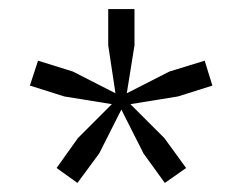

<svg xmlns="http://www.w3.org/2000/svg" viewBox="-20 -851 535 424"><path d="M105 -480 152 -546 227 -621 122 -638 46 -662 64 -717 141 -693 235 -645 219 -751V-831H277V-751L260 -645L354 -693L432 -717L449 -662L373 -638L268 -621L343 -546L391 -480L344 -447L297 -512L248 -609L199 -512L151 -447Z"/></svg>

Font: Encode Sans Normal
Style: Regular
Weight: 400
Designer: Pablo Impallari, Andres Torresi
Foundry: Pablo Impallari, Andres Torresi
Version: Version 1.000; ttfautohint (v1.00) -l 8 -r 50 -G 200 -x 14 -